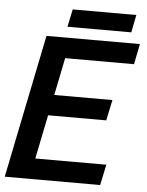

<svg xmlns="http://www.w3.org/2000/svg" viewBox="-61 -834 673 878"><g transform="rotate(5 275.5 -394.5)"><path d="M128 -658H557L538 -564H222L187 -392H454L434 -297H167L126 -95H452L432 0H-6ZM237 -789H529L513 -708H220Z"/></g></svg>

Font: Codetta
Style: Bold Italic
Weight: 700
Italic angle: -11°
Designer: Ulrich Proeller
Foundry: PROSA GmbH
Version: Version 2.00;September 29, 2018;FontCreator 11.5.0.2427 64-b